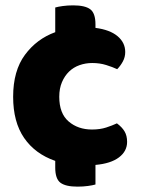

<svg xmlns="http://www.w3.org/2000/svg" viewBox="-20 -602 532 716"><path d="M324 -367Q299 -367 276.5 -359Q254 -351 237.5 -335Q221 -319 211 -295.5Q201 -272 201 -241Q201 -179 236 -149Q271 -119 323 -119Q353 -119 376 -126.5Q399 -134 416 -142Q435 -128 444.5 -112Q454 -96 454 -73Q454 -38 423.5 -15Q393 8 336 13V86Q326 89 308 91.5Q290 94 269 94Q225 94 205.5 79.5Q186 65 186 23V-2Q111 -28 70 -87.5Q29 -147 29 -241Q29 -338 73 -397.5Q117 -457 186 -482V-574Q196 -577 214 -579.5Q232 -582 253 -582Q297 -582 316.5 -567.5Q336 -553 336 -511V-498Q390 -491 418.5 -467Q447 -443 447 -408Q447 -389 438 -372.5Q429 -356 417 -344Q400 -352 376 -359.5Q352 -367 324 -367Z"/></svg>

Font: Baloo Paaji 2 ExtraBold
Style: Regular
Weight: 800
Designer: Shuchita Grover, Noopur Datye and Ek Type
Foundry: Ek Type
Version: Version 1.640;hotconv 1.0.111;makeotfexe 2.5.65597; ttfautoh